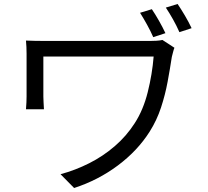

<svg xmlns="http://www.w3.org/2000/svg" viewBox="-20 -879 1040 961"><path d="M351 62 283 -7Q357 -27 426.5 -62Q496 -97 554.5 -147.5Q613 -198 654 -262Q697 -328 719.5 -418Q742 -508 749 -596Q735 -596 694.5 -596Q654 -596 597.5 -596Q541 -596 479 -596Q417 -596 359.5 -596Q302 -596 258.5 -596Q215 -596 197 -596Q197 -585 197 -557.5Q197 -530 197 -497Q197 -464 197 -436Q197 -408 197 -396Q197 -385 198 -368Q199 -351 200 -332H110Q113 -368 113 -396Q113 -408 113 -436Q113 -464 113 -498.5Q113 -533 113 -563.5Q113 -594 113 -610Q113 -645 110 -676Q130 -675 157 -674.5Q184 -674 216 -674Q225 -674 261.5 -674Q298 -674 351.5 -674Q405 -674 464.5 -674Q524 -674 579.5 -674Q635 -674 675.5 -674Q716 -674 730 -674Q746 -674 763 -675Q780 -676 793 -679L853 -640Q850 -633 846 -617.5Q842 -602 840 -594Q831 -535 819 -470Q807 -405 786 -341Q765 -277 729 -220Q668 -124 569.5 -50.5Q471 23 351 62ZM747 -693Q734 -723 716 -755.5Q698 -788 681 -815L740 -833Q757 -808 776 -774.5Q795 -741 808 -713ZM878 -718Q864 -750 846 -782Q828 -814 810 -841L869 -859Q886 -834 905.5 -801Q925 -768 939 -738Z"/></svg>

Font: Chocolate Classical Sans
Style: Regular
Weight: 400
Designer: 田海東、宇文滿月
Foundry: Moonlit Owen
Version: Version 1.001